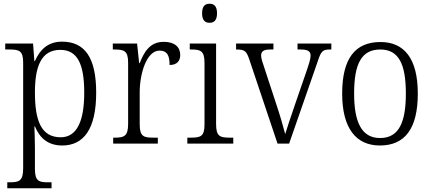

<svg xmlns="http://www.w3.org/2000/svg" viewBox="-20 -769 2311 1028"><path d="M19 239H256V207H237C189 207 167 201 167 136V25C167 -22 165 -64 164 -92H167C193 -29 238 10 313 10C428 10 495 -78 495 -273C495 -462 433 -546 312 -546C236 -546 193 -502 167 -442H164L157 -536H8V-504H29C84 -504 104 -497 104 -433V133C104 200 82 207 33 207H19ZM305 -34C200 -34 167 -124 167 -274C167 -416 202 -502 303 -502C395 -502 431 -425 431 -273C431 -121 392 -34 305 -34Z M586 0H825V-32H800C750 -32 728 -38 728 -103V-275C728 -373 764 -498 834 -498C874 -498 888 -474 888 -421C929 -421 945 -444 945 -475C945 -517 915 -545 857 -545C781 -545 751 -489 728 -431H725L714 -536H584V-504H591C645 -504 666 -497 666 -433V-106C666 -39 644 -32 594 -32H586Z M1102 -647C1125 -647 1142 -659 1142 -698C1142 -737 1125 -749 1102 -749C1079 -749 1062 -737 1062 -698C1062 -659 1079 -647 1102 -647ZM983 0H1229V-32H1211C1157 -32 1137 -39 1137 -105V-536H996V-504H1005C1055 -504 1075 -496 1075 -431V-103C1075 -39 1055 -32 1001 -32H983Z M1314 -453 1466 0H1528L1681 -440C1699 -495 1707 -504 1747 -504H1754V-536H1573V-504H1590C1629 -504 1643 -494 1643 -471C1643 -453 1634 -426 1619 -382L1559 -208C1534 -136 1515 -77 1507 -51C1498 -87 1477 -159 1459 -212L1395 -407C1387 -430 1378 -457 1378 -471C1378 -494 1391 -504 1428 -504H1444V-536H1244V-504C1289 -504 1299 -497 1314 -453Z M2014 10C2147 10 2217 -79 2217 -268C2217 -456 2144 -544 2017 -544C1881 -544 1812 -455 1812 -268C1812 -80 1888 10 2014 10ZM2015 -30C1917 -30 1876 -113 1876 -268C1876 -425 1914 -504 2016 -504C2115 -504 2153 -426 2153 -268C2153 -116 2117 -30 2015 -30Z"/></svg>

Font: Noto Serif Georgian SemiCondensed Light
Style: Regular
Weight: 300
Width: 4
Designer: Monotype Design Team, Akaki Razmadze
Foundry: Google LLC
Version: Version 2.003